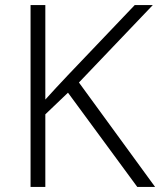

<svg xmlns="http://www.w3.org/2000/svg" viewBox="-20 -800 629 754"><path d="M589 -66H519L247 -436L158 -351V-66H100V-780H158V-409Q179 -432 200.5 -455.5Q222 -479 245 -503L509 -780H580L290 -476Z"/></svg>

Font: Noto Sans Malayalam UI Light
Style: Regular
Weight: 300
Designer: Jelle Bosma - Monotype Design Team
Foundry: Monotype Imaging Inc.
Version: Version 2.104; ttfautohint (v1.8.4.7-5d5b)